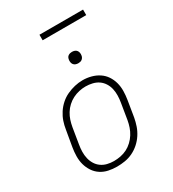

<svg xmlns="http://www.w3.org/2000/svg" viewBox="-215 -1020 1030 1144"><g transform="rotate(-30 300.0 -448.0)"><path d="M248 8Q219 8 190.5 2Q162 -4 138.5 -19.5Q115 -35 99.5 -58.5Q84 -82 76.5 -109Q69 -136 69.5 -166Q70 -196 75 -226L94 -336Q98 -363 107 -389.5Q116 -416 132 -440.5Q148 -465 170 -484.5Q192 -504 218 -516Q244 -528 271.5 -534.5Q299 -541 327 -541Q356 -541 384.5 -533.5Q413 -526 436.5 -510.5Q460 -495 475.5 -472Q491 -449 498.5 -421.5Q506 -394 505.5 -364Q505 -334 500 -304L482 -194Q477 -167 468 -140.5Q459 -114 443 -89.5Q427 -65 405 -45.5Q383 -26 357 -13.5Q331 -1 303 3.5Q275 8 248 8ZM249 -30Q272 -30 295 -34.5Q318 -39 339 -49.5Q360 -60 378 -77Q396 -94 408.5 -114Q421 -134 428.5 -156Q436 -178 440 -201L458 -311Q462 -334 462.5 -358Q463 -382 458 -404Q453 -426 441 -445Q429 -464 411 -476.5Q393 -489 370 -494.5Q347 -500 323 -500Q301 -500 278.5 -495Q256 -490 235 -479.5Q214 -469 196 -452.5Q178 -436 165.5 -415.5Q153 -395 146 -373.5Q139 -352 135 -329L117 -219Q113 -196 112.5 -172.5Q112 -149 117 -127Q122 -105 133.5 -86Q145 -67 163 -54Q181 -41 203.5 -35.5Q226 -30 249 -30ZM356 -641Q347 -641 338.5 -644Q330 -647 324.5 -654Q319 -661 317.5 -670.5Q316 -680 318 -690Q319 -696 322 -702Q325 -708 331 -712Q337 -716 343.5 -717.5Q350 -719 356 -719Q366 -719 374.5 -716Q383 -713 388.5 -706Q394 -699 395.5 -689.5Q397 -680 395 -670Q394 -664 390.5 -658Q387 -652 381.5 -648Q376 -644 369.5 -642.5Q363 -641 356 -641ZM540 -866H240V-904H540Z"/></g></svg>

Font: Iosevka Slab XLtExObl
Style: Regular
Weight: 200
Width: 7
Italic angle: -9°
Monospace: yes
Designer: Belleve Invis
Foundry: Belleve Invis
Version: Version 11.1.1; ttfautohint (v1.8.3)